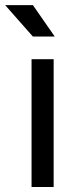

<svg xmlns="http://www.w3.org/2000/svg" viewBox="-57 -743 301 763"><path d="M68.4 0H156.2V-507.8H68.4ZM73.7 -597.7H160.6L73.7 -722.7H-36.6Z"/></svg>

Font: Giphurs
Style: Regular
Weight: 400
Version: Version 2.010